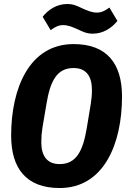

<svg xmlns="http://www.w3.org/2000/svg" viewBox="-20 -931 640 963"><path d="M279.1 12.1C501.1 12.1 592 -209.9 592 -447.1C592 -610.1 518.1 -709.9 349.1 -709.9C127.1 -709.9 35.9 -487.9 35.9 -251.1C35.9 -88.1 110.1 12.1 279.1 12.1ZM187.1 -218C187.1 -242.9 188.9 -266 192.8 -290.1L213.1 -410.2C231.9 -524.1 264.9 -589.8 349.1 -589.8C411.9 -589.8 441.1 -549 441.1 -480.1C441.1 -454.9 438.9 -432.2 435 -408L415.1 -288C396 -174 362.9 -108 279.1 -108C215.9 -108 187.1 -149.1 187.1 -218ZM193.9 -846.9 234 -779.8C257.8 -796.9 273.8 -805 296.9 -805C322.8 -805 344.8 -795.1 371.8 -783C394.9 -772 414.8 -762.1 445 -762.1C497.9 -762.1 539.8 -790.1 568.9 -826L528.8 -893.1C505 -876.1 489 -867.9 465.9 -867.9C440 -867.9 418 -877.8 391 -889.9C367.9 -900.9 348 -910.9 317.8 -910.9C264.9 -910.9 223 -883.2 193.9 -846.9Z"/></svg>

Font: Margiela Mono Italic Bold It
Style: Regular
Weight: 700
Designer: Mike Abbink, Paul van der Laan, Pieter van Rosmalen
Foundry: Bold Monday
Version: Version 2.003 2021